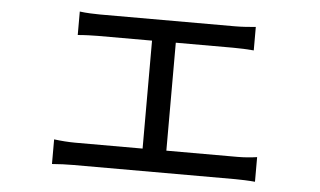

<svg xmlns="http://www.w3.org/2000/svg" viewBox="-43 -581 1085 652"><g transform="rotate(5 500.0 -255.0)"><path d="M538 -72V-440H733C756 -440 782 -439 804 -437V-517C783 -515 758 -513 733 -513H273C257 -513 225 -514 204 -517V-437C225 -439 257 -440 273 -440H457V-72H227C205 -72 178 -74 155 -77V7C179 5 205 4 227 4H780C796 4 827 5 847 7V-77C827 -74 804 -72 780 -72Z"/></g></svg>

Font: Source Han Sans KR Regular
Style: Regular
Weight: 400
Designer: Ryoko NISHIZUKA (kana & ideographs); Paul D. Hunt (Latin, Greek & Cyrillic); Wenlong ZHANG (bopomofo); Sandoll Communica
Foundry: Adobe Systems Incorporated
Version: Version 1.004;PS 1.004;hotconv 1.0.82;makeotf.lib2.5.63406